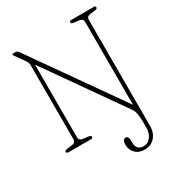

<svg xmlns="http://www.w3.org/2000/svg" viewBox="-213 -833 1094 1187"><g transform="rotate(-30 334.0 -239.0)"><path d="M526 -30 145 -572V-56.5Q145 -30.5 170 -27.5L210 -22.5Q227 -20 227 -10.5Q227 0 213 0H53.5Q39.5 0 39.5 -10.5Q39.5 -20 56 -22.5L96 -27.5Q120 -30.5 120 -56.5V-584Q120 -598.5 113.2 -609.5Q106.5 -620.5 97.5 -633L60.5 -684.5Q56 -691 56 -694Q56 -700 63 -700H79.5Q91.5 -700 100 -688L545.5 -54.5V-643.5Q545.5 -669.5 520.5 -672.5L480.5 -677.5Q463.5 -680 463.5 -689.5Q463.5 -700 477.5 -700H637Q651 -700 651 -689.5Q651 -680 634 -677.5L594.5 -672.5Q571.5 -669.5 571.5 -643.5V112.5Q571.5 161 543.2 191.5Q515 222 471.5 222Q429.5 222 405.2 196.8Q381 171.5 381 138Q381 98 404 98Q424.5 98 424.5 132.5V146.5Q424.5 171.5 437.2 186Q450 200.5 478 200Q508 199.5 527.2 173Q546.5 146.5 546.5 106.5Q546.5 60 544.8 34.5Q543 9 538.5 -5Q534 -19 526 -30Z"/></g></svg>

Font: Fraunces 144pt S100 Thin
Style: Regular
Weight: 100
Version: Version 1.000; ttfautohint (v1.8.3)